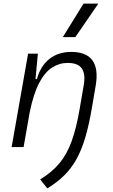

<svg xmlns="http://www.w3.org/2000/svg" viewBox="-20 -815 626 1064"><path d="M44.4 0 135.7 -517.6H189.9L176.8 -377H184.6Q204.1 -448.7 253.2 -488Q302.2 -527.3 374.5 -527.3Q542 -527.3 510.3 -340.3L488.8 -214.8Q473.1 -122.1 452.6 -53Q432.1 16.1 403.6 67.4Q375 118.7 335.4 157.5Q295.9 196.3 242.2 229L202.6 179.2Q267.1 140.1 308.6 90.8Q350.1 41.5 376.7 -31.5Q403.3 -104.5 421.9 -213.9L444.3 -344.2Q454.6 -405.3 433.3 -435.8Q412.1 -466.3 355 -466.3Q308.6 -466.3 268.3 -440.4Q228 -414.6 196.5 -354.2Q165 -293.9 144.5 -191.9L110.8 0ZM328.1 -609.4 442.9 -794.9H524.9L397.5 -609.4Z"/></svg>

Font: Cascadia Code Light
Style: Italic
Weight: 300
Italic angle: -10°
Monospace: yes
Designer: Aaron Bell
Foundry: Saja Typeworks
Version: Version 2404.023; ttfautohint (v1.8.4)